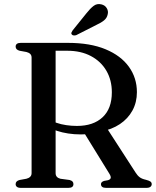

<svg xmlns="http://www.w3.org/2000/svg" viewBox="-20 -907 754 927"><path d="M641 -462Q641 -413 619.5 -373.5Q598 -334 558.8 -307.8Q519.5 -281.5 465.5 -271.5Q448.5 -269 433.5 -265.8Q418.5 -262.5 403.2 -260.2Q388 -258 370 -258Q338.5 -258 309.2 -262.5Q280 -267 255.2 -275.2Q230.5 -283.5 212.5 -295L216.5 -332Q231.5 -321.5 253 -314Q274.5 -306.5 299.8 -302.8Q325 -299 351.5 -299Q430.5 -299 475.2 -340.8Q520 -382.5 520 -461.5Q520 -520 493.8 -565.2Q467.5 -610.5 419.2 -636.2Q371 -662 305 -662H248.5V-71Q248.5 -60.5 254.2 -53.8Q260 -47 271.5 -44L316 -38Q326.5 -35 330.5 -30.2Q334.5 -25.5 334.5 -18Q334.5 0 310.5 0H80Q67.5 0 61.5 -5Q55.5 -10 55.5 -18Q55.5 -33 74.5 -38L107.5 -44Q119.5 -47 126 -53.8Q132.5 -60.5 132.5 -71V-629Q132.5 -640 126 -646.5Q119.5 -653 107.5 -656L74.5 -662Q55.5 -667 55.5 -682Q55.5 -690.5 61.5 -695.2Q67.5 -700 80 -700H308.5Q415.5 -700 489.5 -669.2Q563.5 -638.5 602.2 -584.8Q641 -531 641 -462ZM380.5 -275 495.5 -289 634.5 -74Q643.5 -59.5 654.5 -51.2Q665.5 -43 684.5 -39Q701.5 -34.5 707 -30Q712.5 -25.5 712.5 -18Q712.5 -10 706.2 -5Q700 0 687.5 0H492Q467.5 0 467.5 -18Q467.5 -23.5 471.2 -27.2Q475 -31 482.5 -33.5L501.5 -37Q513 -40.5 514.5 -47.8Q516 -55 508.5 -67.5ZM397 -842.5Q415 -865.5 431.5 -878.2Q448 -891 469 -886Q487 -882 495.5 -867.5Q504 -853 500 -838Q496.5 -820 482.2 -808.5Q468 -797 445 -786.5L348.5 -737.5Q343 -735.5 337 -735.8Q331 -736 327 -740Q323 -744.5 325 -749.8Q327 -755 330.5 -760Z"/></svg>

Font: Fraunces Wonky
Style: Regular
Weight: 400
Version: Version 1.000;[b76b70a41]